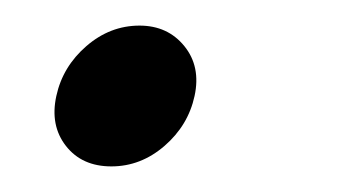

<svg xmlns="http://www.w3.org/2000/svg" viewBox="-20 -125 276 150"><path d="M67 5Q44 5 31.5 -11Q19 -27 24 -50Q29 -73 47.5 -89Q66 -105 89 -105Q111 -105 124 -89Q137 -73 132 -50Q127 -27 108.5 -11Q90 5 67 5Z"/></svg>

Font: Albert Sans
Style: Italic
Weight: 400
Italic angle: -11.25°
Designer: Andreas Rasmussen
Foundry: a.Foundry
Version: Version 1.025